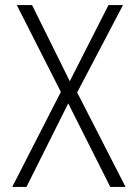

<svg xmlns="http://www.w3.org/2000/svg" viewBox="-20 -734 540 754"><path d="M28 0 219 -373 46 -714H106L254 -415L406 -714H463L283 -371L473 0H413L248 -328L84 0Z"/></svg>

Font: Noto Sans Mono ExtraCondensed Light
Style: Regular
Weight: 300
Width: 2
Designer: Monotype Design Team
Foundry: Monotype Imaging Inc.
Version: Version 2.014; ttfautohint (v1.8.4.7-5d5b)